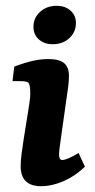

<svg xmlns="http://www.w3.org/2000/svg" viewBox="-20 -633 327 660"><path d="M121 7Q51 7 51 -62Q51 -81 54.5 -107Q58 -133 61 -152L80 -271Q82 -286 83 -293.5Q84 -301 84 -312Q84 -344 77 -349Q70 -354 53 -354H23L29 -404Q66 -418 93.5 -424Q121 -430 146 -430Q184 -430 200.5 -416Q217 -402 217 -372Q217 -360 215.5 -344.5Q214 -329 212 -318L188 -148Q186 -134 184.5 -121.5Q183 -109 183 -101Q183 -83 194 -83Q202 -83 216 -89Q230 -95 250 -107L272 -60Q239 -28 199 -10.5Q159 7 121 7ZM161 -481Q132 -481 113.5 -497.5Q95 -514 95 -541Q95 -571 117.5 -592Q140 -613 175 -613Q204 -613 222.5 -596.5Q241 -580 241 -554Q241 -523 218.5 -502Q196 -481 161 -481Z"/></svg>

Font: Yrsa
Style: Italic
Weight: 400
Italic angle: -7.10001°
Designer: Anna Giedrys (Yrsa+Rasa design), David Brezina (Yrsa art-direction, Rasa art-direction, design)
Foundry: Rosetta Type Foundry
Version: Version 2.004